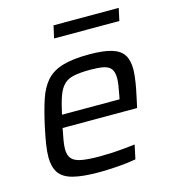

<svg xmlns="http://www.w3.org/2000/svg" viewBox="-105 -773 780 867"><g transform="rotate(-15 285.5 -339.0)"><path d="M251.2 8Q175 8 130.3 -3.8Q85.5 -15.6 66.8 -43.4Q48 -71.2 48 -117Q48 -143.5 53.5 -177.8Q59 -212.1 68 -254Q83.5 -325.2 100.1 -375.4Q116.7 -425.7 144.4 -457.2Q172.1 -488.8 220 -503.4Q267.9 -518 345 -518Q412.7 -518 451 -506.1Q489.3 -494.3 505.3 -469Q521.3 -443.7 521.3 -402.3Q521.3 -387.8 518.6 -364.4Q515.9 -340.9 510.6 -313.2Q505.4 -285.4 498.4 -254.9L492.2 -227.8H144Q138.1 -197.6 134 -174.2Q129.8 -150.8 129.8 -133.2Q129.8 -104.3 142.9 -88.4Q156 -72.5 187.6 -66.5Q219.1 -60.4 273.7 -60.4Q298 -60.4 327.3 -61.9Q356.6 -63.3 386.1 -66.1Q415.5 -68.8 439 -71.7L425 -6.1Q404.2 -2.1 374.7 1.2Q345.3 4.5 313 6.2Q280.8 8 251.2 8ZM156.9 -286.4H426.1L429 -301.4Q433.9 -326.8 437.1 -346.6Q440.2 -366.3 440.2 -381Q440.2 -410.8 429 -425.3Q417.7 -439.8 394.2 -444.7Q370.7 -449.6 332.9 -449.6Q285.5 -449.6 255.9 -443.4Q226.4 -437.3 208.8 -419.9Q191.1 -402.5 179.6 -370.6Q168.1 -338.6 156.9 -286.4ZM211.5 -628.2 224.5 -686.2H529.2L516.7 -628.2Z"/></g></svg>

Font: Saira Thin
Style: Italic
Weight: 100
Italic angle: -12°
Designer: Hector Gatti with collaboration of the Omnibus-Type team
Foundry: Omnibus-Type
Version: Version 1.101